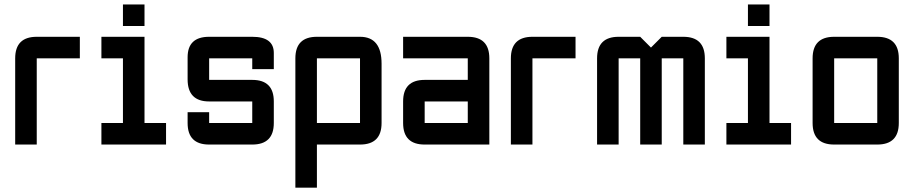

<svg xmlns="http://www.w3.org/2000/svg" viewBox="-20 -655 4142 870"><path d="M146.5 -488.3H341.8V-390.6H146.5V0H48.8V-390.6Q48.8 -488.3 146.5 -488.3Z M537.1 -537.1V-634.8H634.8V-537.1ZM439.5 0V-97.7H537.1V-390.6H439.5V-488.3H634.8V-97.7H732.4V0Z M830.1 -146.5H927.7V-97.7H1123V-195.3H927.7Q830.1 -195.3 830.1 -295.4V-395.5Q830.1 -488.3 927.7 -488.3H1123Q1220.7 -488.3 1220.7 -415V-341.8H1123V-390.6H927.7V-293H1123Q1220.7 -293 1220.7 -195.3V-97.7Q1220.7 0 1123 0H927.7Q830.1 0 830.1 -97.7Z M1318.4 -390.6Q1318.4 -488.3 1416 -488.3H1611.3Q1709 -488.3 1709 -366.2V-97.7Q1709 0 1611.3 0H1416V195.3H1318.4ZM1611.3 -390.6H1416V-97.7H1611.3Z M2197.3 0H1904.3Q1806.6 0 1806.6 -97.7V-195.3Q1806.6 -293 1904.3 -293H2099.6V-390.6H1806.6V-488.3H2099.6Q2197.3 -488.3 2197.3 -390.6ZM1904.3 -97.7H2099.6V-195.3H1904.3Z M2392.6 -488.3H2587.9V-390.6H2392.6V0H2294.9V-390.6Q2294.9 -488.3 2392.6 -488.3Z M2880.9 -390.6H2783.2V0H2685.5V-390.6Q2685.5 -488.3 2783.2 -488.3H2880.9L2929.7 -439.5L2978.5 -488.3H3076.2Q3173.8 -488.3 3173.8 -390.6V0H3076.2V-390.6H2978.5V0H2880.9Z M3369.1 -537.1V-634.8H3466.8V-537.1ZM3271.5 0V-97.7H3369.1V-390.6H3271.5V-488.3H3466.8V-97.7H3564.5V0Z M3955.1 0H3759.8Q3662.1 0 3662.1 -97.7V-390.6Q3662.1 -488.3 3759.8 -488.3H3955.1Q4052.7 -488.3 4052.7 -390.6V-97.7Q4052.7 0 3955.1 0ZM3955.1 -97.7V-390.6H3759.8V-97.7Z"/></svg>

Font: BabelStone Runic Beowulf
Style: Regular
Weight: 400
Designer: Andrew West
Foundry: BabelStone
Version: Version 7.004;November 9, 2023